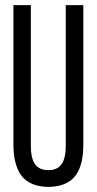

<svg xmlns="http://www.w3.org/2000/svg" viewBox="-20 -720 378 750"><path d="M32.4 -157.1V-700H100.5V-149.3Q100.5 -126 104.1 -109.6Q107.7 -93.2 114.4 -82.4Q121 -71.6 129.9 -65.8Q138.8 -60 148.7 -57.6Q158.6 -55.3 168.8 -55.3Q179.4 -55.3 189.3 -57.6Q199.2 -60 207.7 -65.8Q216.3 -71.6 222.9 -82.4Q229.6 -93.2 233.2 -109.6Q236.8 -126 236.8 -149.3V-700H305.5V-157.1Q305.5 -117.7 298.9 -89.1Q292.3 -60.5 279.9 -41.3Q267.5 -22.2 250.5 -11.2Q233.6 -0.2 212.8 4.9Q192 10 168.8 10Q146.3 10 125.8 4.9Q105.3 -0.2 88 -11.2Q70.8 -22.2 58.6 -41.3Q46.4 -60.5 39.4 -89.1Q32.4 -117.7 32.4 -157.1Z"/></svg>

Font: Georama ExtraCondensed Thin
Style: Regular
Weight: 100
Width: 2
Designer: Jean-Baptiste Levee
Foundry: Production Type
Version: Version 1.001